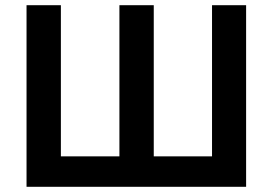

<svg xmlns="http://www.w3.org/2000/svg" viewBox="-20 -718 1048 738"><path d="M82 0V-698H214V-117H439V-698H571V-117H795V-698H926V0Z"/></svg>

Font: IBM Plex Sans SemiBold
Style: Regular
Weight: 600
Designer: Mike Abbink, Paul van der Laan, Pieter van Rosmalen
Foundry: Bold Monday
Version: Version 3.201